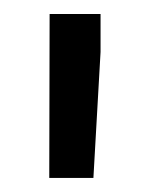

<svg xmlns="http://www.w3.org/2000/svg" viewBox="-20 -770 214 274"><path d="M123.5 -695.8 113.3 -516.1H50.3L50.8 -750H123.5Z"/></svg>

Font: Roboto
Style: Regular
Weight: 400
Designer: Google
Version: Version 2.001047; 2015